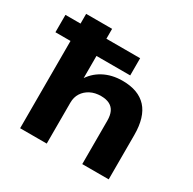

<svg xmlns="http://www.w3.org/2000/svg" viewBox="-163 -865 1030 1025"><g transform="rotate(30 351.5 -352.5)"><path d="M85 0V-538H-8V-645H85V-705H245V-644H453V-538H245V-387H236Q265 -438 316 -465.5Q367 -493 433 -493Q531 -493 581 -438.5Q631 -384 631 -273V0H468V-267Q468 -300 458 -321.5Q448 -343 427 -354Q406 -365 374 -365Q337 -365 309 -350.5Q281 -336 265 -311Q249 -286 249 -252V0Z"/></g></svg>

Font: Nunito Sans 10pt SemiExpanded ExtraBold
Style: Regular
Weight: 800
Width: 6
Designer: Vernon Adams
Foundry: Vernon Adams
Version: Version 3.101;gftools[0.9.27]